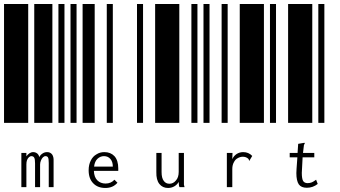

<svg xmlns="http://www.w3.org/2000/svg" viewBox="-20 -610 1690 953"><path d="M0 0V-590H120V0ZM150 0V-590H240V0ZM270 0V-590H300V0ZM86 149H111V166Q117 157 126 151Q135 145 145 145Q156 145 165 152Q173 159 175 170Q180 159 191 152Q201 145 214 145Q230 145 239 157Q247 169 246 189V319H222V199Q222 177 218 171Q214 165 206 165Q199 165 193 171Q187 177 183 187Q179 197 179 207V319H154V201Q154 180 150 173Q146 165 135 165Q130 165 124 170Q118 175 114 185Q111 194 111 206V319H86Z M330 0V-590H360V0ZM390 0V-590H450V0ZM510 0V-590H540V0ZM503 323Q465 323 443 300Q420 277 420 235Q420 207 431 186Q441 166 459 156Q476 145 498 145Q529 145 548 165Q567 186 567 226Q567 230 567 238H446Q447 269 463 285Q479 301 504 301Q531 301 548 282L563 297Q541 323 503 323ZM540 217Q540 193 528 179Q516 165 496 165Q478 165 464 178Q450 191 447 217Z M660 0V-590H690V0ZM750 0V-590H870V0ZM930 0V-590H960V0ZM814 323Q787 323 771 303Q755 283 756 244V149H782V244Q782 274 793 288Q803 302 821 302Q840 302 853 286Q867 271 867 243V149H893V293Q893 302 893 307Q894 313 896 319H871Q868 313 868 307Q867 302 867 293Q859 307 845 315Q831 323 814 323Z M990 0V-590H1020V0ZM1080 0V-590H1110V0ZM1170 0V-590H1290V0ZM1187 145Q1214 145 1232 164L1220 184L1219 188L1216 186Q1215 182 1214 180Q1212 177 1207 174Q1198 168 1185 168Q1172 168 1160 175Q1148 181 1141 195Q1133 209 1133 229V319H1106V149H1134L1133 180Q1140 164 1155 154Q1170 145 1187 145Z M1320 0V-590H1350V0ZM1410 0V-590H1530V0ZM1560 0V-590H1590V0ZM1557 303Q1533 322 1503 322Q1475 322 1463 305Q1451 287 1451 249Q1451 242 1452 227L1456 171H1418V149H1457L1460 104L1489 99H1493V101Q1491 104 1490 107Q1488 110 1488 115L1484 149H1540V171H1482L1479 229Q1478 244 1478 248Q1478 278 1485 289Q1492 299 1507 299Q1518 299 1528 295Q1537 291 1549 282Z"/></svg>

Font: Libre Barcode 128 Text
Style: Regular
Weight: 400
Version: Version 1.005; ttfautohint (v1.8.3)